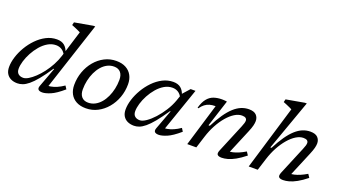

<svg xmlns="http://www.w3.org/2000/svg" viewBox="-62 -1253 3140 1782"><g transform="rotate(20 1508.0 -362.0)"><path d="M460.5 -380.5Q443.5 -415.5 418.2 -431Q393 -446.5 362 -446.5Q320 -446.5 282 -424.2Q244 -402 212.2 -365Q180.5 -328 157.2 -284.8Q134 -241.5 121.2 -198.8Q108.5 -156 108.5 -122.5Q108.5 -89.5 127 -73.2Q145.5 -57 176 -57Q198 -57 227 -74.2Q256 -91.5 288 -121.5Q320 -151.5 350.5 -191.5Q381 -231.5 406 -278Q431 -324.5 446 -373L526.5 -633.5Q517.5 -638.5 502 -645.5Q486.5 -652.5 469 -660Q451.5 -667.5 437 -673L444 -702L624 -734H642.5L414 -37.5L395.5 -66.5Q417.5 -64 445 -68.8Q472.5 -73.5 504.5 -87.2Q536.5 -101 570.5 -124.5L590.5 -93.5Q518 -31 468.5 -10.5Q419 10 389.5 10Q359.5 10 349 -2.5Q338.5 -15 348 -40L419.5 -232.5H413Q363 -157 323.5 -109.2Q284 -61.5 252.5 -35.8Q221 -10 194 -0.2Q167 9.5 142 9.5Q105.5 9.5 78 -3.8Q50.5 -17 35 -43Q19.5 -69 19.5 -108Q19.5 -154 36 -207Q52.5 -260 83 -311.8Q113.5 -363.5 155 -406Q196.5 -448.5 246.2 -474.2Q296 -500 351.5 -500Q398 -500 426 -476.8Q454 -453.5 466.5 -410.5Z M938 -500.5Q994.5 -500.5 1033.2 -479.2Q1072 -458 1092.2 -420.5Q1112.5 -383 1112.5 -333Q1112.5 -264 1090 -202.2Q1067.5 -140.5 1027.2 -92.8Q987 -45 933.8 -17.5Q880.5 10 818.5 10Q762.5 10 723.5 -11.2Q684.5 -32.5 664.5 -70.2Q644.5 -108 644.5 -158Q644.5 -226.5 666.8 -288.2Q689 -350 729.2 -398Q769.5 -446 822.8 -473.2Q876 -500.5 938 -500.5ZM821 -46.5Q857 -46.5 888.2 -62.8Q919.5 -79 944.2 -107.8Q969 -136.5 986.5 -174.5Q1004 -212.5 1013.5 -256Q1023 -299.5 1023 -344.5Q1023 -392.5 1000.2 -418.2Q977.5 -444 935.5 -444Q899.5 -444 868.5 -427.8Q837.5 -411.5 812.8 -382.8Q788 -354 770.2 -316Q752.5 -278 743 -234.8Q733.5 -191.5 733.5 -146Q733.5 -98.5 756.5 -72.5Q779.5 -46.5 821 -46.5Z M1498 -40 1569.5 -232.5H1563.5Q1513 -157 1473.8 -109.5Q1434.5 -62 1403 -36Q1371.5 -10 1345 -0.2Q1318.5 9.5 1293.5 9.5Q1257 9.5 1229.2 -3.8Q1201.5 -17 1186 -43Q1170.5 -69 1170.5 -107.5Q1170.5 -153.5 1187.2 -206.5Q1204 -259.5 1234.2 -311Q1264.5 -362.5 1305.8 -405Q1347 -447.5 1396.8 -473Q1446.5 -498.5 1501.5 -498.5Q1548 -498.5 1576 -475.2Q1604 -452 1616.5 -409L1610.5 -379Q1593.5 -414.5 1568.2 -429.8Q1543 -445 1512.5 -445Q1470.5 -445 1432.5 -422.8Q1394.5 -400.5 1363 -363.8Q1331.5 -327 1308.2 -283.8Q1285 -240.5 1272.5 -198Q1260 -155.5 1260 -122Q1260 -89.5 1278.5 -73.2Q1297 -57 1327.5 -57Q1353.5 -57 1389.8 -81.8Q1426 -106.5 1463.8 -147.8Q1501.5 -189 1534.2 -240.5Q1567 -292 1586.5 -346L1613 -422.5L1673.5 -490.5H1721.5L1564.5 -37.5L1545.5 -66.5Q1567.5 -64 1595 -68.8Q1622.5 -73.5 1654.8 -87.2Q1687 -101 1721 -124.5L1740.5 -93.5Q1668 -31 1618.8 -10.5Q1569.5 10 1539.5 10Q1509.5 10 1499 -2.5Q1488.5 -15 1498 -40Z M1801.5 -347.5 1793 -350.5Q1809.5 -409.5 1836 -442.2Q1862.5 -475 1898.8 -487.8Q1935 -500.5 1980 -500.5Q1988 -500.5 1996.2 -500Q2004.5 -499.5 2012.8 -498.8Q2021 -498 2029.5 -496.5L1944 -231.5H1957.5Q1994 -303.5 2029.2 -354.5Q2064.5 -405.5 2100 -437.8Q2135.5 -470 2172.2 -485Q2209 -500 2247.5 -500Q2298 -500 2320.5 -476.5Q2343 -453 2343 -417.5Q2343 -398.5 2336.8 -372.8Q2330.5 -347 2313.5 -306.5L2202.5 -41L2195 -68.5Q2217 -67.5 2242.8 -73.5Q2268.5 -79.5 2298.5 -92.2Q2328.5 -105 2362 -125L2383.5 -92.5Q2333.5 -52.5 2292.8 -30Q2252 -7.5 2219.2 1.2Q2186.5 10 2160.5 10Q2128.5 10 2118 -3.5Q2107.5 -17 2122.5 -51.5L2237.5 -328Q2247 -351 2251 -365.2Q2255 -379.5 2255 -389.5Q2255 -405 2243.5 -414Q2232 -423 2206.5 -423Q2171.5 -423 2134 -399.8Q2096.5 -376.5 2061 -335Q2025.5 -293.5 1995.8 -238.5Q1966 -183.5 1946 -120L1908 0H1818.5L1945.5 -420.5Q1944.5 -420.5 1943 -420.5Q1941.5 -420.5 1940 -420.5Q1911.5 -420.5 1887 -413.5Q1862.5 -406.5 1841.5 -390.5Q1820.5 -374.5 1801.5 -347.5Z M2552.5 -120 2514.5 0H2425.5L2616 -633.5Q2607 -638.5 2591.5 -645.5Q2576 -652.5 2558.5 -660Q2541 -667.5 2526.5 -673L2533.5 -702L2713.5 -734H2732L2553.5 -234.5L2565.5 -235Q2602 -306 2637.2 -356.5Q2672.5 -407 2707.8 -438.8Q2743 -470.5 2779.2 -485.2Q2815.5 -500 2854 -500Q2904.5 -500 2927.2 -476.5Q2950 -453 2950 -417.5Q2950 -398.5 2943.5 -372.8Q2937 -347 2920 -306.5L2809 -41L2801.5 -68.5Q2823.5 -67.5 2849.2 -73.5Q2875 -79.5 2905 -92.2Q2935 -105 2968.5 -125L2990 -92.5Q2940.5 -52.5 2899.5 -30Q2858.5 -7.5 2826 1.2Q2793.5 10 2767 10Q2735 10 2724.8 -3.5Q2714.5 -17 2729 -51.5L2844 -328Q2854 -351 2857.8 -365.2Q2861.5 -379.5 2861.5 -389.5Q2861.5 -405 2850 -414Q2838.5 -423 2813.5 -423Q2778 -423 2740.5 -399.8Q2703 -376.5 2667.5 -335Q2632 -293.5 2602.2 -238.5Q2572.5 -183.5 2552.5 -120Z"/></g></svg>

Font: Newsreader 9pt
Style: Italic
Weight: 400
Italic angle: -17°
Designer: Hugues Gentile
Foundry: Production Type
Version: Version 1.003